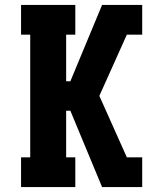

<svg xmlns="http://www.w3.org/2000/svg" viewBox="-20 -755 640 775"><path d="M65 0V-120H102V-615H65V-735H284V-615H247V-427H264L392 -735H554V-615H492L381 -368L492 -120H554V0H392L264 -308H247V-120H284V0Z"/></svg>

Font: Iosevka Etoile Heavy
Style: Regular
Weight: 900
Designer: Belleve Invis
Foundry: Belleve Invis
Version: Version 22.1.2; ttfautohint (v1.8.4)